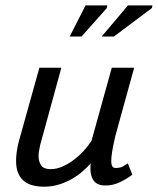

<svg xmlns="http://www.w3.org/2000/svg" viewBox="-20 -682 585 712"><path d="M39.6 0ZM407.7 -177.7Q399.4 -142.1 395.8 -119.1Q392.1 -96.2 392.6 -82.8Q393.1 -69.3 397.2 -64.2Q401.4 -59.1 408.2 -59.1Q425.8 -59.1 435.8 -64.9Q445.8 -70.8 454.1 -76.2L470.7 -34.2Q449.7 -18.1 423.6 -5.9Q397.5 6.3 369.1 5.9Q356.4 5.9 345.7 1.7Q335 -2.4 327.6 -12Q320.3 -21.5 317.1 -37.1Q314 -52.7 316.4 -76.2Q301.8 -59.6 283.2 -43.9Q264.6 -28.3 242.9 -16.4Q221.2 -4.4 196.3 2.9Q171.4 10.3 143.6 10.3Q121.6 10.3 102.5 5.6Q83.5 1 69.6 -10Q55.7 -21 47.6 -39.6Q39.6 -58.1 39.6 -85.9Q39.6 -100.6 42 -118.4Q44.4 -136.2 48.8 -153.8L126 -430.7H207.5L128.9 -144Q126.5 -132.8 124.8 -122.8Q123 -112.8 123 -103.5Q123 -83 132.6 -68.8Q142.1 -54.7 167.5 -54.7Q189.9 -54.7 211.9 -64.5Q233.9 -74.2 253.9 -89.4Q273.9 -104.5 290.8 -123Q307.6 -141.6 319.3 -159.7L394.5 -430.7H477.5ZM297.4 -662.1H377.9L376 -651.9L282.2 -546.4H238.3ZM454.6 -662.1H545.4L543.5 -652.3L402.3 -546.4H356.9Z"/></svg>

Font: PT Astra Sans
Style: Italic
Weight: 400
Italic angle: -16°
Designer: A.Korolkova, I. Chaeva
Foundry: ParaType Ltd
Version: Version 1.001; ttfautohint (v1.6)